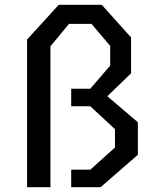

<svg xmlns="http://www.w3.org/2000/svg" viewBox="-20 -785 660 805"><path d="M406.5 -765H226.5L93.5 -619.5V0H191.5V-591L269.5 -685H363.5L442 -592.5V-510L358.5 -413H278.5V-339.5H358.5L462 -243.5V-166.5L358.5 -73.5H278.5V0H401.5L558 -136V-272.5L430 -381.5L529.5 -477.5V-628Z"/></svg>

Font: FontWithASyntaxHighlighterNightOwl
Style: Regular
Weight: 400
Designer: Riley Cran & the Lettermatic Team
Foundry: Lettermatic
Version: Version 1.000 (FontWithASyntaxHighlighterNightOwl)